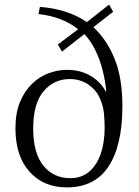

<svg xmlns="http://www.w3.org/2000/svg" viewBox="-20 -799 602 833"><path d="M270 14Q169 14 108 -54Q47 -122 47 -242Q47 -309 67 -357Q87 -405 119.5 -436Q152 -467 191.5 -481.5Q231 -496 270 -496Q328 -496 372 -470.5Q416 -445 438 -403H441Q437 -448 425 -495Q413 -542 393 -582.5Q373 -623 346 -651L249 -575L231 -606L319 -672Q287 -698 244 -715Q201 -732 147 -738L153 -769Q211 -765 263 -748.5Q315 -732 357 -703L453 -779L471 -748L385 -681Q443 -628 477 -544.5Q511 -461 511 -339Q511 -168 451 -77Q391 14 270 14ZM285 -26Q333 -26 366 -53.5Q399 -81 416.5 -130.5Q434 -180 434 -244Q434 -273 431 -306.5Q428 -340 413 -373Q398 -408 363.5 -432Q329 -456 282 -456Q214 -456 169 -403Q124 -350 124 -241Q124 -135 168 -80.5Q212 -26 285 -26Z"/></svg>

Font: Literata 36pt Light
Style: Regular
Weight: 300
Designer: Latin by Veronika Burian and Jose Scaglione. Greek by Irene Vlachou. Cyrillic by Vera Evstafieva.
Foundry: TypeTogether
Version: Version 3.002